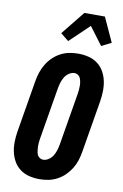

<svg xmlns="http://www.w3.org/2000/svg" viewBox="-105 -1039 710 1106"><g transform="rotate(10 250.0 -486.0)"><path d="M207 8Q176 8 147 1Q118 -6 94.5 -23Q71 -40 56.5 -65Q42 -90 35.5 -118.5Q29 -147 29.5 -178Q30 -209 35 -240L86 -545Q90 -570 98.5 -595.5Q107 -621 121 -644.5Q135 -668 155 -687.5Q175 -707 199.5 -720Q224 -733 250.5 -738Q277 -743 302 -743Q333 -743 362 -736Q391 -729 414.5 -712Q438 -695 452.5 -670Q467 -645 473.5 -616.5Q480 -588 479.5 -557Q479 -526 474 -495L423 -190Q419 -165 411 -139.5Q403 -114 388.5 -90.5Q374 -67 354 -47.5Q334 -28 309.5 -15Q285 -2 258.5 3Q232 8 207 8ZM208 -106Q225 -106 241 -117Q257 -128 266 -143.5Q275 -159 280 -175.5Q285 -192 288 -209L339 -514Q341 -526 342 -538Q343 -550 343 -561.5Q343 -573 341 -584.5Q339 -596 335 -606Q331 -616 321.5 -622.5Q312 -629 301 -629Q284 -629 268 -618Q252 -607 243 -591.5Q234 -576 229 -559.5Q224 -543 221 -526L170 -221Q168 -209 167 -197Q166 -185 166.5 -173.5Q167 -162 168.5 -150.5Q170 -139 174 -129Q178 -119 187.5 -112.5Q197 -106 208 -106ZM232 -804 185 -842 296 -980H416L481 -838L424 -809L346 -913Z"/></g></svg>

Font: Iosevka Curly Slab Heavy
Style: Italic
Weight: 900
Italic angle: -9°
Monospace: yes
Designer: Belleve Invis
Foundry: Belleve Invis
Version: Version 22.1.2; ttfautohint (v1.8.4)